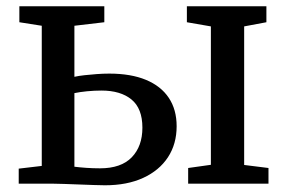

<svg xmlns="http://www.w3.org/2000/svg" viewBox="-20 -574 898 600"><path d="M568 0V-49L639 -59V-491.5L564 -504.5V-554.5H812.5V-504.5L743 -491.5V-58.5L819 -49V0ZM38.5 0V-47L110.5 -55.5V-493.5L40.5 -504.5V-554.5H306V-504.5L212.5 -493.5V-334Q226 -337 244.2 -339Q262.5 -341 282.5 -342.5Q302.5 -344 321.5 -344Q389 -344 436 -324.5Q483 -305 507.5 -268.2Q532 -231.5 532 -179.5Q532 -124 504.8 -82.5Q477.5 -41 427.2 -18Q377 5 308 5Q295.5 5 273.5 4.2Q251.5 3.5 226.8 2.5Q202 1.5 180.2 0.8Q158.5 0 146 0ZM292.5 -48Q358.5 -48 391.8 -82.5Q425 -117 425 -175Q425 -235 391 -263Q357 -291 297 -291Q275 -291 252 -288.8Q229 -286.5 212.5 -283V-53Q228.5 -51 249.2 -49.5Q270 -48 292.5 -48Z"/></svg>

Font: Merriweather 20pt
Style: Regular
Weight: 400
Version: Version 2.100